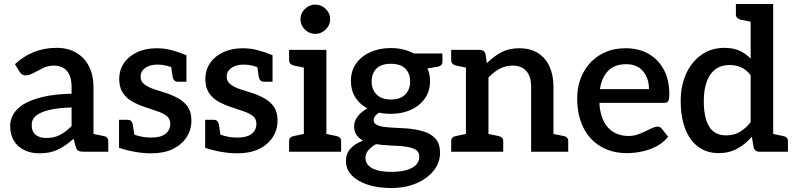

<svg xmlns="http://www.w3.org/2000/svg" viewBox="-20 -761 3990 963"><path d="M178 8Q135 8 102 -8Q69 -24 50 -54.5Q31 -85 31 -130Q31 -159 46.5 -187Q62 -215 98 -238Q134 -260 193 -274.5Q252 -289 339 -291V-324Q339 -378 316 -405Q293 -432 249 -432Q221 -432 195.5 -419.5Q170 -407 148 -395Q126 -383 108 -383Q97 -383 89 -389Q81 -395 76 -404L55 -439Q99 -480 151 -500.5Q203 -521 264 -521Q322 -521 363.5 -496Q405 -471 427 -427Q449 -383 449 -324V0H399Q383 0 373.5 -4.5Q364 -9 360 -25L349 -65Q310 -30 271 -11Q232 8 178 8ZM212 -69Q252 -69 281.5 -84.5Q311 -100 339 -129V-222Q292 -221 255 -215Q218 -209 192 -198.5Q166 -188 152.5 -172.5Q139 -157 139 -135Q139 -100 159 -84.5Q179 -69 212 -69ZM423 0 435 -92 499 -79Q511 -77 517 -70.5Q523 -64 523 -52V0Z M739 8Q698 8 654 0Q610 -8 577 -20V-100L631 -98Q643 -88 673.5 -79.5Q704 -71 739 -71Q787 -71 810.5 -90Q834 -109 834 -139Q834 -166 815.5 -180Q797 -194 767.5 -203.5Q738 -213 707 -224Q671 -236 642 -252.5Q613 -269 595.5 -296Q578 -323 578 -364Q578 -410 602 -445Q626 -480 668.5 -499.5Q711 -519 766 -519Q804 -519 840.5 -509.5Q877 -500 915 -484V-423L855 -420Q836 -426 815 -431.5Q794 -437 771 -437Q745 -437 726 -429.5Q707 -422 696 -408.5Q685 -395 685 -376Q685 -352 705.5 -337Q726 -322 756 -312.5Q786 -303 814 -294Q847 -283 875.5 -267Q904 -251 922 -225Q940 -199 940 -157Q940 -109 915 -71.5Q890 -34 845.5 -13Q801 8 739 8ZM835 -448 915 -429V-351H873Q861 -351 854.5 -357.5Q848 -364 846 -375ZM657 -64 577 -82V-160H619Q632 -160 638 -153.5Q644 -147 646 -136Z M1171 8Q1130 8 1086 0Q1042 -8 1009 -20V-100L1063 -98Q1075 -88 1105.5 -79.5Q1136 -71 1171 -71Q1219 -71 1242.5 -90Q1266 -109 1266 -139Q1266 -166 1247.5 -180Q1229 -194 1199.5 -203.5Q1170 -213 1139 -224Q1103 -236 1074 -252.5Q1045 -269 1027.5 -296Q1010 -323 1010 -364Q1010 -410 1034 -445Q1058 -480 1100.5 -499.5Q1143 -519 1198 -519Q1236 -519 1272.5 -509.5Q1309 -500 1347 -484V-423L1287 -420Q1268 -426 1247 -431.5Q1226 -437 1203 -437Q1177 -437 1158 -429.5Q1139 -422 1128 -408.5Q1117 -395 1117 -376Q1117 -352 1137.5 -337Q1158 -322 1188 -312.5Q1218 -303 1246 -294Q1279 -283 1307.5 -267Q1336 -251 1354 -225Q1372 -199 1372 -157Q1372 -109 1347 -71.5Q1322 -34 1277.5 -13Q1233 8 1171 8ZM1267 -448 1347 -429V-351H1305Q1293 -351 1286.5 -357.5Q1280 -364 1278 -375ZM1089 -64 1009 -82V-160H1051Q1064 -160 1070 -153.5Q1076 -147 1078 -136Z M1504 0V-511H1617V0ZM1430 0V-52Q1430 -64 1436.5 -70.5Q1443 -77 1455 -79L1518 -92L1530 0ZM1591 0 1603 -92 1666 -79Q1678 -77 1684.5 -70.5Q1691 -64 1691 -52V0ZM1530 -511 1518 -419 1455 -432Q1443 -435 1436.5 -441.5Q1430 -448 1430 -460V-511ZM1561 -591Q1531 -591 1509 -613Q1487 -635 1487 -664Q1487 -695 1509.5 -716.5Q1532 -738 1561 -738Q1591 -738 1613.5 -716.5Q1636 -695 1636 -664Q1636 -635 1613.5 -613Q1591 -591 1561 -591Z M1940 -520Q1973 -520 2002 -513Q2031 -506 2055 -493H2199V-451Q2199 -441 2193.5 -435Q2188 -429 2174 -426L2124 -418Q2137 -389 2137 -355Q2137 -304 2111 -267Q2085 -230 2040.5 -210Q1996 -190 1940 -190Q1924 -190 1909.5 -191.5Q1895 -193 1881 -196Q1868 -188 1861 -178.5Q1854 -169 1854 -159Q1854 -143 1869.5 -135Q1885 -127 1910 -124Q1935 -121 1964.5 -120Q1994 -119 2020 -117Q2066 -113 2103.5 -102Q2141 -91 2164 -66Q2187 -41 2187 6Q2187 55 2155 95Q2123 135 2068 158.5Q2013 182 1942 182Q1874 182 1823 165Q1772 148 1743.5 117.5Q1715 87 1715 47Q1715 10 1738 -15.5Q1761 -41 1801 -56Q1781 -66 1768.5 -83.5Q1756 -101 1756 -129Q1756 -153 1774 -177Q1792 -201 1823 -217Q1784 -238 1762 -273Q1740 -308 1740 -355Q1740 -406 1766.5 -443Q1793 -480 1838.5 -500Q1884 -520 1940 -520ZM2083 25Q2083 -1 2061.5 -12Q2040 -23 2010 -26Q2000 -28 1981.5 -29Q1963 -30 1941 -31Q1919 -32 1899 -34Q1879 -36 1866 -38Q1843 -25 1828 -8Q1813 9 1813 32Q1813 54 1829 70Q1845 86 1874.5 93.5Q1904 101 1944 101Q1986 101 2017 92.5Q2048 84 2065.5 67Q2083 50 2083 25ZM1940 -262Q1988 -262 2012.5 -287Q2037 -312 2037 -352Q2037 -393 2013 -417Q1989 -441 1940 -441Q1892 -441 1868 -417Q1844 -393 1844 -352Q1844 -312 1869 -287Q1894 -262 1940 -262Z M2317 0V-511H2386Q2409 -511 2415 -490L2422 -444Q2455 -478 2494 -498.5Q2533 -519 2584 -519Q2641 -519 2679 -494.5Q2717 -470 2736.5 -426.5Q2756 -383 2756 -326V0H2644V-326Q2644 -376 2620.5 -404Q2597 -432 2550 -432Q2516 -432 2486 -416Q2456 -400 2430 -372V0ZM2243 0V-52Q2243 -64 2249.5 -70.5Q2256 -77 2268 -79L2331 -92L2343 0ZM2404 0 2416 -92 2479 -79Q2491 -77 2497.5 -70.5Q2504 -64 2504 -52V0ZM2730 0 2742 -92 2806 -79Q2818 -77 2824 -70.5Q2830 -64 2830 -52V0ZM2343 -511 2331 -419 2268 -432Q2256 -435 2249.5 -441.5Q2243 -448 2243 -460V-511Z M3124 7Q3049 7 2992.5 -26.5Q2936 -60 2905.5 -122Q2875 -184 2875 -267Q2875 -338 2905 -395.5Q2935 -453 2990 -486Q3045 -519 3118 -519Q3184 -519 3233 -491Q3282 -463 3309.5 -411.5Q3337 -360 3337 -288Q3337 -264 3332 -254.5Q3327 -245 3310 -245H2987Q2987 -242 2987 -239Q2987 -236 2987 -233Q2994 -158 3032 -118.5Q3070 -79 3134 -79Q3162 -79 3190.5 -91Q3219 -103 3242 -114.5Q3265 -126 3278 -126Q3291 -126 3299 -116L3331 -75Q3307 -45 3272.5 -27Q3238 -9 3199.5 -1Q3161 7 3124 7ZM2989 -314H3235Q3235 -368 3205.5 -403.5Q3176 -439 3121 -439Q3063 -439 3030.5 -406Q2998 -373 2989 -314Z M3584 7Q3524 7 3481 -25.5Q3438 -58 3416 -117Q3394 -176 3394 -254Q3394 -329 3420.5 -389Q3447 -449 3496.5 -485Q3546 -521 3614 -521Q3658 -521 3689.5 -506.5Q3721 -492 3745 -467V-741H3858V0H3789Q3766 0 3760 -22L3751 -75Q3719 -38 3678 -15.5Q3637 7 3584 7ZM3622 -82Q3662 -82 3691 -99.5Q3720 -117 3745 -148V-384Q3723 -412 3697 -423.5Q3671 -435 3640 -435Q3598 -435 3569 -414Q3540 -393 3525 -352.5Q3510 -312 3510 -254Q3510 -170 3537 -126Q3564 -82 3622 -82ZM3771 -741 3759 -649 3696 -662Q3684 -665 3677.5 -671.5Q3671 -678 3671 -690V-741ZM3832 0 3844 -92 3907 -79Q3919 -77 3925.5 -70.5Q3932 -64 3932 -52V0Z"/></svg>

Font: Aleo SemiBold
Style: Regular
Weight: 600
Designer: Alessio Laiso
Foundry: Alessio Laiso
Version: Version 2.001;gftools[0.9.29]